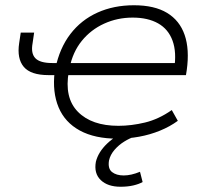

<svg xmlns="http://www.w3.org/2000/svg" viewBox="-20 -520 775 731"><path d="M428 8Q341 8 284 -23Q227 -54 203 -111.5Q179 -169 188 -246L196 -234H165Q97 -234 70.5 -265.5Q44 -297 53 -356L59 -396H110L104 -355Q97 -317 114.5 -298.5Q132 -280 179 -280H208L191 -260Q207 -337 248 -390.5Q289 -444 351 -472Q413 -500 490 -500Q568 -500 616 -471Q664 -442 683 -387Q702 -332 691 -253L688 -234H230L242 -248Q224 -148 276.5 -94.5Q329 -41 431 -41Q480 -41 532 -53.5Q584 -66 634 -101L657 -60Q627 -38 589 -22.5Q551 -7 509.5 0.5Q468 8 428 8ZM485 -453Q427 -453 376.5 -430Q326 -407 291.5 -364.5Q257 -322 245 -262L234 -280H672L643 -257Q653 -321 637 -365Q621 -409 582 -431Q543 -453 485 -453ZM439 191Q390 191 363.5 165.5Q337 140 345 96Q354 59 388 26.5Q422 -6 477 -28L493 0Q474 6 453 19Q432 32 416 50.5Q400 69 395 91Q390 122 406.5 135Q423 148 451 148Q465 148 480.5 144.5Q496 141 513 134L523 173Q509 181 487.5 186Q466 191 439 191Z"/></svg>

Font: Nunito Sans 7pt SemiExpanded ExtraLight
Style: Italic
Weight: 250
Width: 6
Italic angle: -9°
Designer: Vernon Adams
Foundry: Vernon Adams
Version: Version 3.101;gftools[0.9.27]